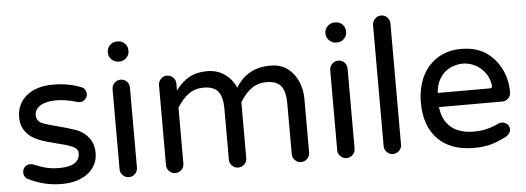

<svg xmlns="http://www.w3.org/2000/svg" viewBox="-48 -855 2744 1001"><g transform="rotate(-5 1323.5 -354.0)"><path d="M60 -33Q43 -45 43 -66Q43 -82 54 -94Q65 -106 82 -106Q93 -106 100 -103Q134 -88 165 -80.5Q196 -73 232 -73Q340 -73 340 -142Q340 -163 316 -175Q290 -188 234 -201Q173 -216 140 -229Q97 -245 72 -277Q47 -309 47 -354Q47 -424 98 -466.5Q149 -509 238 -509Q317 -509 380 -484Q394 -480 401.5 -469.5Q409 -459 409 -446Q409 -430 397.5 -418Q386 -406 369 -406L356 -408Q298 -426 245 -426Q194 -426 164 -407.5Q134 -389 134 -358Q134 -330 160 -316Q192 -303 245 -290Q289 -279 339 -262Q380 -246 404 -213.5Q428 -181 428 -135Q428 -70 376.5 -29.5Q325 11 238 11Q143 11 60 -33Z M537 -649V-653Q537 -674 552.5 -689Q568 -704 588 -704H594Q615 -704 630 -689Q645 -674 645 -653V-649Q645 -629 630 -614Q615 -599 594 -599H588Q568 -599 552.5 -614Q537 -629 537 -649ZM545 -458Q545 -477 558.5 -490.5Q572 -504 590 -504Q610 -504 623 -491Q636 -478 636 -458V-39Q636 -21 622.5 -7.5Q609 6 590 6Q572 6 558.5 -7.5Q545 -21 545 -39Z M1537 -320V-39Q1537 -21 1523.5 -7.5Q1510 6 1491 6Q1473 6 1459.5 -7.5Q1446 -21 1446 -39V-303Q1446 -368 1423 -396.5Q1400 -425 1348 -425Q1303 -425 1270 -402Q1237 -379 1208 -332V-39Q1208 -21 1194.5 -7.5Q1181 6 1162 6Q1144 6 1130.5 -7.5Q1117 -21 1117 -39V-303Q1117 -368 1094 -396.5Q1071 -425 1019 -425Q974 -425 941 -402Q908 -379 879 -332V-39Q879 -21 865.5 -7.5Q852 6 833 6Q815 6 801.5 -7.5Q788 -21 788 -39V-458Q788 -477 801.5 -490.5Q815 -504 833 -504Q852 -504 865.5 -490.5Q879 -477 879 -458V-422Q910 -465 949.5 -487Q989 -509 1044 -509Q1096 -509 1135.5 -481.5Q1175 -454 1193 -409Q1254 -509 1373 -509Q1431 -509 1466 -481Q1500 -455 1518.5 -412.5Q1537 -370 1537 -320Z M1676 -649V-653Q1676 -674 1691.5 -689Q1707 -704 1727 -704H1733Q1754 -704 1769 -689Q1784 -674 1784 -653V-649Q1784 -629 1769 -614Q1754 -599 1733 -599H1727Q1707 -599 1691.5 -614Q1676 -629 1676 -649ZM1684 -458Q1684 -477 1697.5 -490.5Q1711 -504 1729 -504Q1749 -504 1762 -491Q1775 -478 1775 -458V-39Q1775 -21 1761.5 -7.5Q1748 6 1729 6Q1711 6 1697.5 -7.5Q1684 -21 1684 -39Z M1927 -39V-673Q1927 -691 1940.5 -705Q1954 -719 1972 -719Q1992 -719 2005 -705.5Q2018 -692 2018 -673V-39Q2018 -21 2004.5 -7.5Q1991 6 1972 6Q1954 6 1940.5 -7.5Q1927 -21 1927 -39Z M2140 -249Q2140 -317 2165 -377Q2193 -439 2246.5 -474Q2300 -509 2374 -509Q2448 -509 2500 -476Q2551 -442 2579.5 -386Q2608 -330 2608 -262Q2608 -243 2595 -230Q2582 -217 2562 -217H2232Q2240 -147 2283.5 -110.5Q2327 -74 2402 -74Q2440 -74 2470.5 -81.5Q2501 -89 2533 -104Q2540 -108 2551 -108Q2567 -108 2579 -97Q2591 -86 2591 -69Q2591 -47 2565 -32Q2521 -9 2483.5 1Q2446 11 2394 11Q2274 11 2207 -57.5Q2140 -126 2140 -249ZM2505 -291Q2518 -291 2517 -304Q2512 -344 2493 -369Q2472 -399 2440.5 -415.5Q2409 -432 2374 -432Q2344 -432 2309 -417Q2275 -400 2255 -367.5Q2235 -335 2232 -291Z"/></g></svg>

Font: 寒蝉全圆体
Style: Regular
Weight: 400
Designer: Warren2060
      Designed by Motoya company      

      [Varela Round]
      Joe Prince(Latin component); Avraham Cornf
Foundry: ChillType
Version: Version 3.200